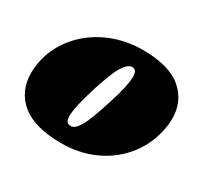

<svg xmlns="http://www.w3.org/2000/svg" viewBox="-118 -684 892 849"><g transform="rotate(30 328.0 -260.0)"><path d="M652 -330Q652 -300 644 -263Q625 -181 573 -119.5Q521 -58 445.5 -24.5Q370 9 282 9Q143 9 76.5 -46.5Q10 -102 10 -194Q10 -225 18 -263Q37 -341 90.5 -401.5Q144 -462 221.5 -495.5Q299 -529 387 -529Q523 -529 587.5 -474Q652 -419 652 -330ZM284 -261Q252 -157 252 -115Q252 -93 259 -85.5Q266 -78 278 -78Q299 -76 321.5 -114Q344 -152 378 -262Q409 -359 409 -403Q409 -424 402.5 -432Q396 -440 384 -440Q363 -440 339.5 -402.5Q316 -365 284 -261Z"/></g></svg>

Font: Shrikhand
Style: Regular
Weight: 400
Italic angle: -14°
Designer: Jonny Pinhorn
Foundry: Jonny Pinhorn
Version: Version 1.001;PS 1.001;hotconv 1.0.88;makeotf.lib2.5.647800